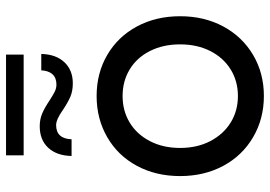

<svg xmlns="http://www.w3.org/2000/svg" viewBox="-146 -722 874 621"><g transform="rotate(-90 290.5 -411.0)"><path d="M157.5 -29C197.2 -5.7 241.7 6 291 6C340.3 6 384.7 -5.7 424 -29C463.3 -52.3 494 -84.5 516 -125.5C538 -166.5 549 -213 549 -265C549 -317 538 -363.5 516 -404.5C494 -445.5 463.3 -477.5 424 -500.5C384.7 -523.5 340.3 -535 291 -535C241.7 -535 197.2 -523.5 157.5 -500.5C117.8 -477.5 87 -445.5 65 -404.5C43 -363.5 32 -317 32 -265C32 -213 43 -166.5 65 -125.5C87 -84.5 117.8 -52.3 157.5 -29ZM377 -101.5C351.7 -85.8 323 -78 291 -78C259 -78 230.3 -85.8 205 -101.5C179.7 -117.2 159.7 -139.2 145 -167.5C130.3 -195.8 123 -228.3 123 -265C123 -301.7 130.3 -334.2 145 -362.5C159.7 -390.8 179.7 -412.7 205 -428C230.3 -443.3 259 -451 291 -451C323 -451 351.7 -443.3 377 -428C402.3 -412.7 422.2 -390.8 436.5 -362.5C450.8 -334.2 458 -301.7 458 -265C458 -228.3 450.8 -195.8 436.5 -167.5C422.2 -139.2 402.3 -117.2 377 -101.5ZM288.5 -620C300.8 -614.7 315.3 -612 332 -612C360.7 -612 383.5 -621.2 400.5 -639.5C417.5 -657.8 426.3 -682.7 427 -714H374C373.3 -698.7 369.2 -686.7 361.5 -678C353.8 -669.3 342.7 -665 328 -665C320 -665 312.3 -666.8 305 -670.5C297.7 -674.2 288.3 -679.7 277 -687C261 -697.7 246.8 -705.7 234.5 -711C222.2 -716.3 208.3 -719 193 -719C163.7 -719 140.5 -709.8 123.5 -691.5C106.5 -673.2 97.7 -648 97 -616H151C152.3 -649.3 167.7 -666 197 -666C209 -666 225.3 -658.7 246 -644C262 -633.3 276.2 -625.3 288.5 -620ZM99 -828V-771H425V-828Z"/></g></svg>

Font: Rookery
Style: Regular
Weight: 400
Designer: Ryan Kimball / Julieta Ulanovsky
Foundry: Motorola Mobility LLC.
Version: Version 1.0